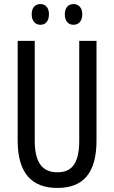

<svg xmlns="http://www.w3.org/2000/svg" viewBox="-20 -915 562 945"><path d="M136 -845C136 -810 155 -793 179 -793C203 -793 221 -810 221 -845C221 -878 203 -895 179 -895C155 -895 136 -879 136 -845ZM299 -845C299 -810 317 -793 342 -793C366 -793 385 -810 385 -845C385 -878 366 -895 342 -895C318 -895 299 -879 299 -845ZM455 -224V-714H370V-223C370 -111 334 -67 262 -67C191 -67 151 -112 151 -222V-714H67V-223C67 -64 135 10 262 10C389 10 455 -62 455 -224Z"/></svg>

Font: Noto Sans Arabic ExtCond
Style: Regular
Weight: 400
Width: 2
Designer: Monotype Design Team, Nadine Chahine, Nizar Qandah and Khaled Hosny
Foundry: Monotype Imaging Inc.
Version: Version 2.012